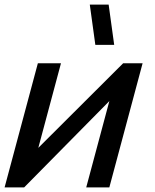

<svg xmlns="http://www.w3.org/2000/svg" viewBox="-57 -815 672 835"><path d="M357.6 -620H439.6L415.5 -795H333.5ZM563.2 -540H478.7L109.6 -172L208.2 -540H107.7L-37 0H48L418.6 -375.5L318 0H418.5Z"/></svg>

Font: Manrope
Style: SemiBoldItalic
Weight: 600
Italic angle: -15°
Designer: Mikhail Sharanda
Foundry: Mikhail Sharanda
Version: Version 4.502;hotconv 1.0.109;makeotfexe 2.5.65596